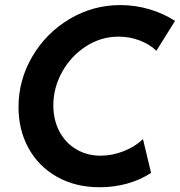

<svg xmlns="http://www.w3.org/2000/svg" viewBox="-20 -748 727 775"><path d="M54.7 -315.9Q54.7 -424.8 110.4 -519.8Q166 -614.7 260.5 -671.1Q355 -727.5 465.8 -727.5Q525.4 -727.5 582.8 -710.7Q640.1 -693.8 686.5 -663.6L611.3 -543Q585 -568.8 544.2 -584.5Q503.4 -600.1 459 -600.1Q387.7 -600.1 327.1 -561Q266.6 -522 231 -458Q195.3 -394 195.3 -322.8Q195.3 -264.2 219.5 -218Q243.7 -171.9 287.1 -145.8Q330.6 -119.6 386.2 -119.6Q432.6 -119.6 479 -137.7Q525.4 -155.8 557.1 -186.5L589.8 -50.3Q547.4 -22 493.9 -7.1Q440.4 7.8 382.8 7.8Q284.7 7.8 210.2 -34.2Q135.7 -76.2 95.2 -149.9Q54.7 -223.6 54.7 -315.9Z"/></svg>

Font: Reddit Sans Chocolate
Style: Bold Italic
Weight: 700
Italic angle: -11.25°
Designer: Stephen Hutchings
Version: Version 1.013